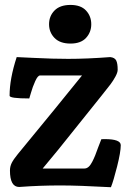

<svg xmlns="http://www.w3.org/2000/svg" viewBox="-20 -764 533 791"><path d="M182.1 -664.1Q182.1 -697.8 204.6 -720.7Q227.1 -743.7 270.5 -743.7Q313 -743.7 334.5 -720.5Q356 -697.3 356 -664.1Q356 -631.3 334.5 -607.9Q313 -584.5 270.5 -584.5Q227.1 -584.5 204.6 -607.7Q182.1 -630.9 182.1 -664.1ZM64.9 5.9Q64 6.3 59.1 6.3Q21 6.3 21 -61.5Q21 -78.1 28.3 -92.8Q35.6 -107.4 53.2 -128.9Q224.6 -336.9 317.9 -453.1H145Q135.7 -453.1 125 -429.4Q114.3 -405.8 107.7 -382.1Q101.1 -358.4 100.6 -358.4Q19.5 -358.4 19.5 -369.6Q19.5 -439.5 48.8 -528.8Q71.8 -527.8 116.5 -525.6Q161.1 -523.4 194.1 -522.5Q227.1 -521.5 260.7 -521.5Q338.9 -521.5 434.1 -528.8Q452.6 -526.9 458.7 -514.9Q464.8 -502.9 464.8 -476.6Q464.8 -465.3 455.3 -448Q445.8 -430.7 435.1 -416.5Q424.3 -402.3 397 -368.2L219.7 -147L155.8 -69.8H328.1Q336.9 -69.8 344.7 -76.4Q352.5 -83 359.6 -96.7Q366.7 -110.4 371.8 -123Q377 -135.7 384.5 -157Q392.1 -178.2 397.5 -190.4Q399.4 -190.4 404.1 -190.7Q408.7 -190.9 411.6 -190.9Q477.5 -190.9 477.5 -166Q477.5 -137.7 462.4 -77.9Q447.3 -18.1 437 7.3Q303.7 0 229 0Q145.5 0 64.9 5.9Z"/></svg>

Font: Coustard
Style: Regular
Weight: 400
Foundry: vernon adams
Version: Version 1.001